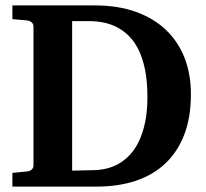

<svg xmlns="http://www.w3.org/2000/svg" viewBox="-20 -691 764 711"><path d="M525.9 -332Q525.9 -389.6 517.1 -432.9Q508.3 -476.1 492.9 -507.1Q477.5 -538.1 456.5 -558.6Q435.5 -579.1 411.6 -591.1Q387.7 -603 361.8 -607.9Q335.9 -612.8 310.1 -612.8H247.1V-59.1L330.1 -61Q351.6 -61.5 374.5 -66.9Q397.5 -72.3 419.2 -84.5Q440.9 -96.7 460.2 -116.9Q479.5 -137.2 494.1 -167.2Q508.8 -197.3 517.3 -238Q525.9 -278.8 525.9 -332ZM687 -342.8Q687 -256.8 662.4 -192.6Q637.7 -128.4 592 -85.4Q546.4 -42.5 481.9 -21.2Q417.5 0 337.9 0H25.9V-50.8L81.1 -56.2Q89.8 -57.1 96.9 -62.7Q104 -68.4 104 -78.1V-592.8Q104 -602.5 96.9 -608.4Q89.8 -614.3 81.1 -615.2L25.9 -620.1V-670.9H332Q417.5 -670.9 483.6 -647Q549.8 -623 595 -579.8Q640.1 -536.6 663.6 -476.3Q687 -416 687 -342.8Z"/></svg>

Font: Charis SIL Eur
Style: Bold
Weight: 700
Foundry: SIL International
Version: Version 5.000